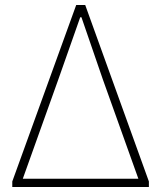

<svg xmlns="http://www.w3.org/2000/svg" viewBox="-20 -746 643 766"><path d="M284 -726 29 -22V0H574V-22L320 -726ZM390 -430 532 -33H71L213 -430L300 -677H305Z"/></svg>

Font: Spoqa Han Sans Neo Thin
Style: Regular
Weight: 100
Designer: [Spoqa Han Sans Neo] Dong-huui Kim  Younghwa Kang  Yujin Lee  [Noto Sans] Ryoko NISHIZUKA  (kana & ideographs); Paul D. 
Foundry: Spoqa (http://www.spoqa-han-sans.com)
Version: Version 1.100;hotconv 1.0.109;makeotfexe 2.5.65596